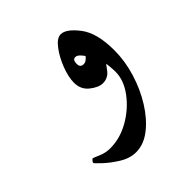

<svg xmlns="http://www.w3.org/2000/svg" viewBox="-123 -369 418 418"><g transform="rotate(-45 85.5 -160.0)"><path d="M184.6 -201.7Q184.6 -168.5 174.3 -135Q164.1 -101.6 146.5 -73.5Q128.9 -45.4 106.9 -28.3Q85 -11.2 61 -11.2Q42 -11.2 22.9 -23.2Q3.9 -35.2 -8.8 -47.4Q-21.5 -59.6 -21.5 -60.5Q-21.5 -63 -18.8 -65.9Q-16.1 -68.8 -15.1 -68.8Q-13.7 -68.8 -0.5 -63Q12.7 -57.1 27.3 -57.1Q58.1 -57.1 86.9 -73.7Q115.7 -90.3 134.5 -115.7Q153.3 -141.1 153.3 -167Q153.3 -174.8 152.3 -184.3Q151.4 -193.8 150.9 -193.4Q150.9 -192.9 141.4 -180.7Q131.8 -168.5 116.2 -168.5Q103.5 -168.5 87.9 -180.7Q72.3 -192.9 72.3 -213.9Q72.3 -231 80.8 -253.4Q89.4 -275.9 102.1 -292.5Q114.7 -309.1 126.5 -309.1Q143.1 -309.1 163.8 -282.2Q184.6 -255.4 184.6 -201.7ZM113.8 -251.5Q105.5 -251.5 105.5 -238.8Q105.5 -227.5 115.7 -227.5Q121.1 -227.5 125.2 -231Q129.4 -234.4 131.3 -237.3Q128.9 -241.2 124 -246.3Q119.1 -251.5 113.8 -251.5Z"/></g></svg>

Font: Scheherazade New SemiBold
Style: Regular
Weight: 600
Designer: SIL International
Foundry: SIL International
Version: Version 4.000